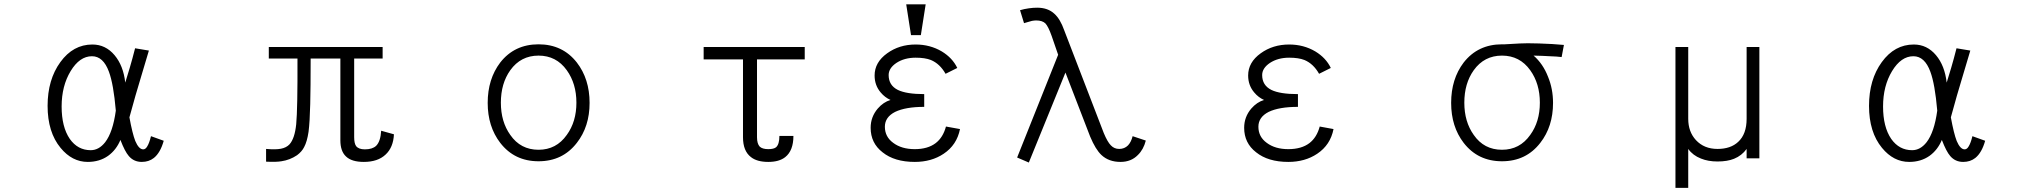

<svg xmlns="http://www.w3.org/2000/svg" viewBox="-20 -738 9540 896"><path d="M674.8 -502 610.4 -512.7Q597.7 -462.9 585.9 -422.9Q577.1 -394.5 564.5 -352.5Q555.7 -431.6 514.6 -480.5Q472.7 -530.3 411.1 -530.3Q321.3 -530.3 261.7 -448.2Q202.1 -366.2 202.1 -244.1Q202.1 -121.1 262.7 -47.9Q316.4 17.6 389.6 17.6Q444.3 17.6 484.4 -10.7Q522.5 -38.1 542 -85Q562.5 -31.2 581.1 -9.8Q604.5 17.6 641.6 17.6Q674.8 17.6 698.2 -1Q728.5 -25.4 744.1 -81.1L684.6 -102.5Q676.8 -70.3 667 -54.7Q659.2 -41 648.4 -41Q627.9 -41 611.3 -80.1Q597.7 -115.2 584 -190.4Q596.7 -238.3 612.3 -292Q621.1 -322.3 638.7 -380.9ZM409.2 -475.6Q461.9 -475.6 488.3 -403.3Q509.8 -345.7 520.5 -221.7Q506.8 -121.1 470.7 -74.2Q441.4 -37.1 403.3 -37.1Q342.8 -37.1 305.7 -89.8Q267.6 -145.5 267.6 -241.2Q267.6 -336.9 309.6 -406.2Q351.6 -475.6 409.2 -475.6Z M1765.6 -518.6H1234.4V-464.8H1368.2Q1369.1 -230.5 1362.3 -158.2Q1355.5 -91.8 1331.1 -64.5Q1316.4 -48.8 1291 -43.9Q1265.6 -39.1 1221.7 -43V16.6H1225.6Q1268.6 18.6 1293 14.6Q1333 8.8 1366.2 -13.7Q1388.7 -30.3 1399.4 -51.8Q1413.1 -77.1 1419.9 -123Q1425.8 -168.9 1427.7 -252Q1429.7 -326.2 1429.7 -464.8H1568.4V-83Q1568.4 -32.2 1594.7 -7.8Q1621.1 17.6 1677.7 17.6Q1743.2 17.6 1779.3 -16.6Q1815.4 -49.8 1818.4 -111.3L1758.8 -127.9Q1755.9 -78.1 1735.4 -57.6Q1717.8 -41 1682.6 -41Q1653.3 -41 1641.6 -56.6Q1632.8 -69.3 1632.8 -97.7V-464.8H1765.6Z M2493.2 -531.2Q2380.9 -531.2 2314.5 -446.3Q2255.9 -369.1 2255.9 -257.8Q2255.9 -147.5 2314.5 -71.3Q2380.9 14.6 2493.2 14.6Q2605.5 14.6 2671.9 -71.3Q2731.4 -147.5 2731.4 -257.8Q2731.4 -369.1 2671.9 -446.3Q2605.5 -531.2 2493.2 -531.2ZM2493.2 -478.5Q2576.2 -478.5 2625 -410.2Q2669.9 -347.7 2669.9 -258.8Q2669.9 -169.9 2625 -108.4Q2576.2 -39.1 2493.2 -39.1Q2409.2 -39.1 2361.3 -108.4Q2317.4 -169.9 2317.4 -258.8Q2317.4 -348.6 2361.3 -410.2Q2410.2 -478.5 2493.2 -478.5Z M3682.6 -103.5H3617.2Q3617.2 -64.5 3601.6 -50.8Q3590.8 -42 3565.4 -42Q3538.1 -42 3525.4 -53.7Q3512.7 -67.4 3512.7 -97.7V-460.9H3735.4V-518.6H3263.7V-460.9H3447.3V-97.7Q3447.3 -33.2 3484.4 -4.9Q3512.7 17.6 3565.4 17.6Q3616.2 17.6 3644.5 -4.9Q3682.6 -35.2 3682.6 -103.5Z M4252.9 -530.3Q4176.8 -530.3 4120.1 -489.3Q4061.5 -447.3 4061.5 -385.7Q4061.5 -339.8 4089.8 -306.6Q4109.4 -283.2 4135.7 -271.5Q4102.5 -261.7 4076.2 -231.4Q4043 -192.4 4043 -141.6Q4043 -70.3 4098.6 -27.3Q4154.3 17.6 4249 17.6Q4327.1 17.6 4383.8 -20.5Q4445.3 -61.5 4460 -135.7L4394.5 -147.5Q4380.9 -96.7 4346.7 -70.3Q4309.6 -42 4249 -42Q4187.5 -42 4148.4 -71.3Q4109.4 -99.6 4109.4 -146.5Q4109.4 -191.4 4157.2 -215.8Q4206.1 -239.3 4293 -239.3V-298.8Q4210 -298.8 4169.9 -318.4Q4127 -339.8 4127 -387.7Q4127 -419.9 4163.1 -444.3Q4200.2 -468.8 4252.9 -468.8Q4296.9 -468.8 4324.2 -458Q4366.2 -440.4 4392.6 -393.6L4447.3 -420.9Q4424.8 -467.8 4375 -498Q4320.3 -530.3 4252.9 -530.3ZM4299.8 -717.8H4209L4231.4 -574.2H4277.3Z M4946.3 -596.7Q4927.7 -649.4 4900.4 -673.8Q4870.1 -702.1 4820.3 -702.1Q4800.8 -702.1 4781.2 -699.2Q4759.8 -696.3 4740.2 -690.4L4758.8 -629.9L4775.4 -634.8Q4789.1 -638.7 4795.9 -640.6Q4807.6 -642.6 4815.4 -642.6Q4843.8 -642.6 4858.4 -628.9Q4872.1 -614.3 4887.7 -570.3L4918 -482.4L4726.6 -2.9L4781.2 20.5L4952.1 -399.4L5067.4 -100.6Q5092.8 -40 5120.1 -14.6Q5154.3 17.6 5209 17.6Q5258.8 17.6 5290 -14.6Q5316.4 -40 5327.1 -82L5265.6 -102.5Q5258.8 -75.2 5244.1 -59.6Q5227.5 -43 5203.1 -43Q5179.7 -43 5164.1 -59.6Q5148.4 -75.2 5130.9 -117.2Z M5996.1 -530.3Q5919.9 -530.3 5863.3 -489.3Q5804.7 -447.3 5804.7 -385.7Q5804.7 -339.8 5833 -306.6Q5852.5 -283.2 5878.9 -271.5Q5845.7 -261.7 5819.3 -231.4Q5786.1 -192.4 5786.1 -141.6Q5786.1 -70.3 5841.8 -27.3Q5897.5 17.6 5992.2 17.6Q6070.3 17.6 6127 -20.5Q6188.5 -61.5 6203.1 -135.7L6138.7 -147.5Q6125 -96.7 6090.8 -70.3Q6053.7 -42 5992.2 -42Q5930.7 -42 5891.6 -71.3Q5852.5 -99.6 5852.5 -146.5Q5852.5 -191.4 5900.4 -215.8Q5949.2 -239.3 6037.1 -239.3V-298.8Q5953.1 -298.8 5913.1 -318.4Q5870.1 -339.8 5870.1 -387.7Q5870.1 -419.9 5906.2 -444.3Q5943.4 -468.8 5996.1 -468.8Q6040 -468.8 6067.4 -458Q6109.4 -440.4 6135.7 -393.6L6190.4 -420.9Q6168 -467.8 6118.2 -498Q6063.5 -530.3 5996.1 -530.3Z M6989.3 -531.2Q6877 -531.2 6810.5 -446.3Q6752 -369.1 6752 -257.8Q6752 -147.5 6810.5 -71.3Q6877 14.6 6989.3 14.6Q7101.6 14.6 7168 -71.3Q7227.5 -147.5 7227.5 -257.8Q7227.5 -323.2 7204.1 -379.9Q7180.7 -440.4 7136.7 -478.5Q7182.6 -477.5 7211.9 -475.6Q7245.1 -474.6 7267.6 -471.7L7278.3 -528.3Q7227.5 -533.2 7162.1 -535.2Q7101.6 -537.1 7073.2 -535.2L7002 -531.2ZM6989.3 -478.5Q7072.3 -478.5 7121.1 -410.2Q7166 -347.7 7166 -258.8Q7166 -169.9 7121.1 -108.4Q7072.3 -39.1 6989.3 -39.1Q6905.3 -39.1 6857.4 -108.4Q6813.5 -169.9 6813.5 -258.8Q6813.5 -348.6 6857.4 -410.2Q6906.2 -478.5 6989.3 -478.5Z M8130.9 -43V1H8190.4V-168.9V-221.7V-518.6H8130.9V-183.6Q8130.9 -112.3 8091.8 -76.2Q8056.6 -43 7995.1 -43Q7932.6 -43 7894.5 -84Q7858.4 -123 7858.4 -183.6V-518.6H7798.8V138.7H7858.4V-43Q7879.9 -12.7 7918 2Q7951.2 15.6 7995.1 15.6Q8041 15.6 8072.3 2.9Q8108.4 -11.7 8130.9 -43Z M9174.8 -502 9110.4 -512.7Q9097.7 -462.9 9085.9 -422.9Q9077.1 -394.5 9064.5 -352.5Q9055.7 -431.6 9014.6 -480.5Q8972.7 -530.3 8911.1 -530.3Q8821.3 -530.3 8761.7 -448.2Q8702.1 -366.2 8702.1 -244.1Q8702.1 -121.1 8762.7 -47.9Q8816.4 17.6 8889.6 17.6Q8944.3 17.6 8984.4 -10.7Q9022.5 -38.1 9042 -85Q9062.5 -31.2 9081.1 -9.8Q9104.5 17.6 9141.6 17.6Q9174.8 17.6 9198.2 -1Q9228.5 -25.4 9244.1 -81.1L9184.6 -102.5Q9176.8 -70.3 9167 -54.7Q9159.2 -41 9148.4 -41Q9127.9 -41 9111.3 -80.1Q9097.7 -115.2 9084 -190.4Q9096.7 -238.3 9112.3 -292Q9121.1 -322.3 9138.7 -380.9ZM8909.2 -475.6Q8961.9 -475.6 8988.3 -403.3Q9009.8 -345.7 9020.5 -221.7Q9006.8 -121.1 8970.7 -74.2Q8941.4 -37.1 8903.3 -37.1Q8842.8 -37.1 8805.7 -89.8Q8767.6 -145.5 8767.6 -241.2Q8767.6 -336.9 8809.6 -406.2Q8851.6 -475.6 8909.2 -475.6Z"/></svg>

Font: DotumChe
Style: Regular
Weight: 400
Monospace: yes
Version: Version 2.21